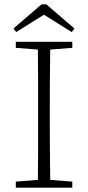

<svg xmlns="http://www.w3.org/2000/svg" viewBox="-20 -867 406 887"><path d="M53 -646V-674H314V-646L212 -638Q211 -571 210.5 -502Q210 -433 210 -364V-310Q210 -241 210.5 -172.5Q211 -104 212 -36L314 -28V0H53V-28L155 -36Q156 -104 156 -172.5Q156 -241 156 -310V-364Q156 -433 156 -501.5Q156 -570 155 -638ZM194 -847 324 -735 311 -719 183 -799 55 -719 42 -735 172 -847Z"/></svg>

Font: Source Serif Pro Light
Style: Regular
Weight: 300
Designer: Frank Grießhammer
Foundry: Adobe Systems Incorporated
Version: Version 3.001;hotconv 1.0.111;makeotfexe 2.5.65597